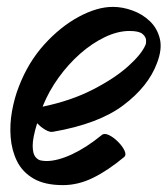

<svg xmlns="http://www.w3.org/2000/svg" viewBox="-20 -498 487 558"><path d="M340 -41Q293 -2 250 19Q207 40 163 40Q110 40 77.5 21Q45 2 29.5 -29.5Q14 -61 11 -99Q8 -137 15 -175.5Q22 -214 35 -247Q62 -317 108.5 -368.5Q155 -420 208.5 -449Q262 -478 308 -478Q336 -478 365 -467.5Q394 -457 415.5 -436.5Q437 -416 444.5 -385.5Q452 -355 436 -314Q411 -247 339 -192.5Q267 -138 134 -115Q125 -113 111.5 -121Q98 -129 88 -140Q75 -98 75 -75Q75 -52 82.5 -42.5Q90 -33 99.5 -31.5Q109 -30 115 -30Q147 -30 189 -49.5Q231 -69 275 -105Q283 -112 296.5 -105.5Q310 -99 323 -86Q336 -73 342 -60Q348 -47 340 -41ZM105 -191 104 -188Q186 -205 249.5 -237.5Q313 -270 352.5 -305.5Q392 -341 403 -368Q405 -372 404.5 -381.5Q404 -391 394 -399.5Q384 -408 356 -408Q322 -408 284.5 -390Q247 -372 212.5 -341.5Q178 -311 150 -272Q122 -233 105 -191Z"/></svg>

Font: Story Script
Style: Regular
Weight: 400
Designer: Lana Roulhac, Ben Buysse
Version: Version 1.000; ttfautohint (v1.8.4.7-5d5b)